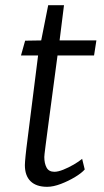

<svg xmlns="http://www.w3.org/2000/svg" viewBox="-20 -713 400 741"><path d="M162 8Q120 8 98 -13.5Q76 -35 76 -76Q76 -82 76.8 -91.2Q77.5 -100.5 78.8 -113.2Q80 -126 82 -142L127 -499H61L77 -556L139 -557L166 -693H227L210 -557H352L343 -499H202Q188 -395 179 -326Q170 -257 164.2 -214.8Q158.5 -172.5 155.8 -150.5Q153 -128.5 152 -119.5Q151 -110.5 151 -107Q151 -82.5 159.8 -66.2Q168.5 -50 190 -50Q204 -50 224.5 -58.2Q245 -66.5 264.8 -78Q284.5 -89.5 297 -100L307 -59Q295.5 -45.5 270 -30Q244.5 -14.5 215 -3.2Q185.5 8 162 8Z"/></svg>

Font: Merriweather Sans Variable Regular
Style: Italic
Weight: 300
Italic angle: -8°
Designer: Eben Sorkin
Foundry: Eben Sorkin
Version: Version 2.001